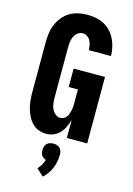

<svg xmlns="http://www.w3.org/2000/svg" viewBox="-146 -815 792 1147"><g transform="rotate(15 250.0 -241.5)"><path d="M191 8Q166 8 142.5 -1.5Q119 -11 102.5 -29Q86 -47 75 -70Q64 -93 58 -117Q52 -141 50 -165.5Q48 -190 48 -215V-520Q48 -548 52 -576.5Q56 -605 67 -631Q78 -657 96.5 -679.5Q115 -702 139 -716.5Q163 -731 191 -737Q219 -743 248 -743Q274 -743 300.5 -738Q327 -733 350.5 -720.5Q374 -708 392.5 -688Q411 -668 422.5 -644.5Q434 -621 440 -594.5Q446 -568 446 -541H309Q309 -556 306 -571Q303 -586 296 -599Q289 -612 276 -620.5Q263 -629 248 -629Q236 -629 225.5 -623.5Q215 -618 207.5 -609Q200 -600 195.5 -589Q191 -578 188.5 -566.5Q186 -555 185.5 -543.5Q185 -532 185 -520V-215Q185 -197 187 -179.5Q189 -162 196 -146Q203 -130 217 -118Q231 -106 249 -106Q260 -106 270.5 -111.5Q281 -117 287.5 -126.5Q294 -136 297.5 -147Q301 -158 303.5 -169.5Q306 -181 306.5 -192.5Q307 -204 307 -215V-297H250V-411H444V0H318V-113Q312 -90 302 -68Q292 -46 276 -28.5Q260 -11 237.5 -1.5Q215 8 191 8ZM239 260 195 220Q207 208 216.5 192Q226 176 231 159Q223 157 216 152Q209 147 204 140Q199 133 197.5 124.5Q196 116 196 107Q196 96 199 85.5Q202 75 210 67Q218 59 228.5 56Q239 53 250 53Q261 53 271.5 56Q282 59 290 67Q298 75 301 85.5Q304 96 304 107Q304 128 300 149.5Q296 171 288 190.5Q280 210 267.5 228Q255 246 239 260Z"/></g></svg>

Font: Iosevka Curly Heavy
Style: Regular
Weight: 900
Monospace: yes
Designer: Belleve Invis
Foundry: Belleve Invis
Version: Version 22.1.2; ttfautohint (v1.8.4)